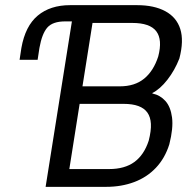

<svg xmlns="http://www.w3.org/2000/svg" viewBox="-20 -725 761 745"><path d="M157 0 259 -642H233Q185 -642 164 -618.5Q143 -595 133 -539L126 -493H56L63 -539Q78 -624 126.5 -664.5Q175 -705 252 -705H512Q578 -705 621.5 -681.5Q665 -658 679.5 -612.5Q694 -567 676 -498Q658 -452 629.5 -415.5Q601 -379 571 -364L572 -362Q601 -356 621.5 -333.5Q642 -311 647.5 -269.5Q653 -228 637 -165Q620 -111 585 -74Q550 -37 500.5 -18.5Q451 0 392 0ZM249 -69H403Q464 -69 501.5 -96.5Q539 -124 557 -179Q567 -218 565.5 -244.5Q564 -271 552 -288Q540 -305 517 -313.5Q494 -322 459 -322H289ZM300 -390H445Q503 -390 539.5 -420Q576 -450 594 -506Q611 -571 586.5 -603.5Q562 -636 493 -636H339Z"/></svg>

Font: Nunito Sans 7pt Condensed
Style: Italic
Weight: 400
Width: 3
Italic angle: -9°
Designer: Vernon Adams
Foundry: Vernon Adams
Version: Version 3.101;gftools[0.9.27]